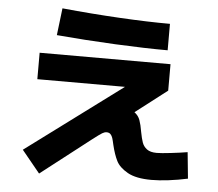

<svg xmlns="http://www.w3.org/2000/svg" viewBox="-55 -820 1048 925"><g transform="rotate(5 469.0 -357.5)"><path d="M79.1 -63.5 543 -408.2H119.1V-536.1H752V-408.2L599.1 -290.5Q618.2 -276.4 626 -254.9Q633.8 -233.4 639.6 -198.2Q645.5 -167 652.1 -148.2Q658.7 -129.4 675.3 -116.9Q691.9 -104.5 722.7 -104.5Q744.1 -104.5 790 -109.9Q835.9 -115.2 871.1 -121.1L883.8 5.9Q836.9 16.1 791 21.7Q745.1 27.3 709 27.3Q633.8 27.3 593 4.2Q552.2 -19 537.4 -49.1Q522.5 -79.1 511.7 -124Q506.8 -146.5 503.2 -157.7Q499.5 -168.9 492.7 -175.8Q485.8 -182.6 473.6 -182.6Q464.4 -182.6 452.9 -175.8Q441.4 -168.9 407.2 -142.6L167 43.9ZM194.3 -627.9 210 -758.8Q354 -744.6 490.5 -737.1Q627 -729.5 732.4 -729.5V-601.6Q625.5 -601.6 479 -608.6Q332.5 -615.7 194.3 -627.9Z"/></g></svg>

Font: Pretendard JP ExtraBold
Style: Regular
Weight: 800
Designer: Base glyphs from Inter by Rasmus Andersson; Hangeul glyphs from Noto Sans CJK(Source Han Sans) by Jang Soo-young and Kan
Foundry: Kil Hyung-jin
Version: Version 1.309